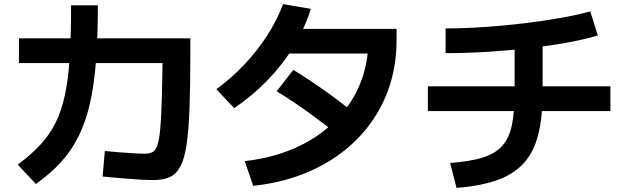

<svg xmlns="http://www.w3.org/2000/svg" viewBox="-20 -845 3040 932"><path d="M723 29Q694 29 653 26.5Q612 24 567 20Q522 16 478 12L489 -112Q517 -109 554.5 -106Q592 -103 627.5 -101Q663 -99 683 -99Q705 -99 720 -106.5Q735 -114 744 -140Q753 -166 758 -221Q763 -276 765.5 -370Q768 -464 770 -609L839 -539H72V-659H904V-595Q904 -433 900 -322Q896 -211 885.5 -141.5Q875 -72 854.5 -35Q834 2 802 15.5Q770 29 723 29ZM66 -46Q130 -93 175 -141.5Q220 -190 249.5 -248.5Q279 -307 295.5 -385.5Q312 -464 318.5 -570Q325 -676 325 -819H455Q455 -667 446 -549.5Q437 -432 416.5 -342.5Q396 -253 361.5 -183.5Q327 -114 276 -58Q225 -2 154 48Z M1168 -63Q1276 -75 1368.5 -109Q1461 -143 1534.5 -196.5Q1608 -250 1660.5 -319.5Q1713 -389 1740.5 -472.5Q1768 -556 1768 -649L1825 -585H1340V-705H1905V-649Q1905 -535 1873 -434Q1841 -333 1780.5 -249Q1720 -165 1634.5 -101Q1549 -37 1441.5 3.5Q1334 44 1209 57ZM1030 -412Q1102 -464 1165.5 -531Q1229 -598 1277.5 -673.5Q1326 -749 1354 -825L1489 -802Q1459 -707 1406.5 -620.5Q1354 -534 1281.5 -458.5Q1209 -383 1117 -320ZM1656 -163Q1565 -236 1482.5 -295.5Q1400 -355 1323 -402L1404 -506Q1493 -451 1576.5 -390.5Q1660 -330 1736 -267Z M2165 -54Q2260 -61 2321 -79.5Q2382 -98 2416.5 -135.5Q2451 -173 2464.5 -236.5Q2478 -300 2478 -397V-680H2614V-397Q2614 -276 2592.5 -191Q2571 -106 2522 -52.5Q2473 1 2393 29.5Q2313 58 2196 67ZM2057 -306V-426H2943V-306ZM2143 -707Q2229 -707 2326.5 -713.5Q2424 -720 2520.5 -731.5Q2617 -743 2701.5 -758Q2786 -773 2845 -790L2882 -673Q2820 -654 2735 -638.5Q2650 -623 2551.5 -611.5Q2453 -600 2348.5 -593.5Q2244 -587 2143 -587Z"/></svg>

Font: M PLUS 1 Code
Style: Bold
Weight: 700
Designer: Coji Morishita
Foundry: UNDERFOREST DESIGN
Version: Version 1.002